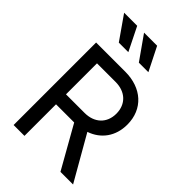

<svg xmlns="http://www.w3.org/2000/svg" viewBox="-289 -1116 1226 1226"><g transform="rotate(45 324.0 -503.0)"><path d="M83 0H181V-285H345L506 0H620L447 -302C538 -333 595 -410 595 -515C595 -656 494 -745 346 -745H83ZM75 -1006 186 -847H272L193 -1006ZM181 -375V-655H349C437 -655 496 -601 496 -515C496 -429 437 -375 349 -375ZM255 -1006 367 -847H453L373 -1006Z"/></g></svg>

Font: Mluvka Medium
Style: Regular
Weight: 500
Designer: Modified by Jiří Krblich, Original typeface by Gumpita Rahayu
Foundry: Gumpita Rahayu & Jiří Krblich
Version: Version 2.000;Glyphs 3.1.1 (3134)